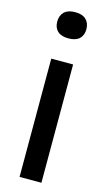

<svg xmlns="http://www.w3.org/2000/svg" viewBox="-120 -812 471 853"><g transform="rotate(15 115.0 -385.5)"><path d="M65 0V-544H165.5V0ZM115 -650.5Q82 -650.5 65 -666.2Q48 -682 48 -710Q48 -738.5 65 -754.8Q82 -771 115 -771Q148 -771 165 -754.8Q182 -738.5 182 -710Q182 -682 165 -666.2Q148 -650.5 115 -650.5Z"/></g></svg>

Font: Encode Sans SemiCondensed SemiCondensed Medium
Style: Regular
Weight: 500
Width: 4
Designer: Multiple Designers
Foundry: Impallari Type
Version: Version 3.000; ttfautohint (v1.8.3) -l 8 -r 50 -G 200 -x 14 